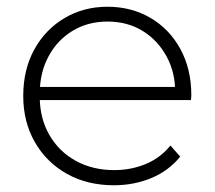

<svg xmlns="http://www.w3.org/2000/svg" viewBox="-20 -546 637 570"><path d="M318 4Q239 4 178.5 -30Q118 -64 83.5 -124Q49 -184 49 -261Q49 -339 81.5 -398.5Q114 -458 171 -492Q228 -526 299 -526Q370 -526 426.5 -493Q483 -460 515.5 -400.5Q548 -341 548 -263Q548 -260 547.5 -256.5Q547 -253 547 -249H86V-288H520L500 -269Q501 -330 474.5 -378.5Q448 -427 403 -454.5Q358 -482 299 -482Q241 -482 195.5 -454.5Q150 -427 124 -378.5Q98 -330 98 -268V-259Q98 -195 126.5 -145.5Q155 -96 205 -68.5Q255 -41 319 -41Q369 -41 412.5 -59Q456 -77 486 -114L515 -81Q481 -39 429.5 -17.5Q378 4 318 4Z"/></svg>

Font: Montserrat Thin Light
Style: Regular
Weight: 300
Version: Version 9.000